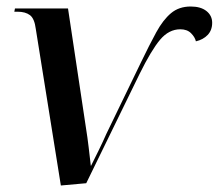

<svg xmlns="http://www.w3.org/2000/svg" viewBox="-20 -562 672 590"><path d="M90 -473Q86 -505 72 -515.5Q58 -526 34 -526H24L26 -536H189L244 -170Q249 -139 252.5 -109Q256 -79 259 -53H260Q272 -77 284 -101.5Q296 -126 307 -151L413 -370Q439 -424 460 -462.5Q481 -501 505.5 -521.5Q530 -542 566 -542Q597 -542 614.5 -528Q632 -514 632 -492Q632 -469 618 -454.5Q604 -440 582 -435Q579 -448 567 -460Q555 -472 534 -472Q499 -472 472 -440Q445 -408 409 -335L245 1L167 8Z"/></svg>

Font: Noto Serif Display Medium
Style: Italic
Weight: 500
Italic angle: -12°
Designer: Monotype Design Team
Foundry: Monotype Imaging Inc.
Version: Version 2.009